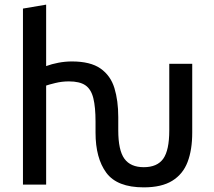

<svg xmlns="http://www.w3.org/2000/svg" viewBox="-20 -796 923 828"><path d="M600 12Q485 12 438.5 -51Q392 -114 392 -224V-271Q392 -334 382.5 -372.5Q373 -411 348.5 -428Q324 -445 277 -445Q247 -445 218.5 -438Q190 -431 179 -427V0H79V-759L179 -776V-511Q203 -520 232 -525.5Q261 -531 290 -531Q370 -531 413.5 -500.5Q457 -470 473.5 -416Q490 -362 490 -291V-234Q490 -148 516.5 -111.5Q543 -75 600 -75Q658 -75 684 -111.5Q710 -148 710 -234V-521H809V-224Q809 -150 789 -97.5Q769 -45 723 -16.5Q677 12 600 12Z"/></svg>

Font: Ubuntu Sans Medium
Style: Regular
Weight: 500
Designer: Dalton Maag Ltd
Foundry: Dalton Maag Ltd
Version: Version 1.006; ttfautohint (v1.8.4.7-5d5b)